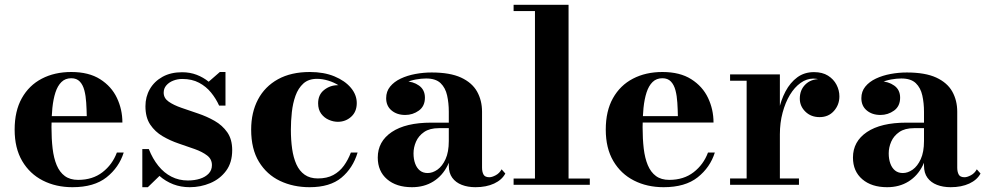

<svg xmlns="http://www.w3.org/2000/svg" viewBox="-20 -770 4114 800"><path d="M282 10Q213 10 158.5 -17.8Q104 -45.5 72.5 -99Q41 -152.5 41 -230Q41 -307.5 71 -361Q101 -414.5 154.2 -442.2Q207.5 -470 277 -470Q350 -470 397.2 -440Q444.5 -410 467.2 -362Q490 -314 490 -259.5H107.5V-286H341.5Q341 -314.5 339.2 -342.5Q337.5 -370.5 331.5 -393.5Q325.5 -416.5 312.5 -430.2Q299.5 -444 277 -444Q252 -444 236 -428.2Q220 -412.5 211 -384.8Q202 -357 198.2 -320Q194.5 -283 194.5 -240Q194.5 -191.5 199.2 -151.2Q204 -111 216.2 -81.8Q228.5 -52.5 250.2 -36.5Q272 -20.5 305.5 -20.5Q366 -20.5 407.2 -52.5Q448.5 -84.5 467 -134.5H495.5Q476 -72.5 424 -31.2Q372 10 282 10Z M573 10V-149H600Q616 -108.5 639.8 -79Q663.5 -49.5 694.5 -33.8Q725.5 -18 762.5 -18Q790.5 -18 813.2 -25.2Q836 -32.5 849.5 -46.8Q863 -61 863 -82Q863 -107 843 -122.2Q823 -137.5 791.5 -148.8Q760 -160 724.5 -172Q689 -184 657.5 -202.5Q626 -221 606 -250.8Q586 -280.5 586 -327.5Q586 -367 604.5 -399Q623 -431 657.2 -450Q691.5 -469 738.5 -469Q772 -469 799.8 -458.2Q827.5 -447.5 849.5 -429.5L896 -470H919.5V-330H893Q880 -359 859.5 -384.2Q839 -409.5 809.5 -425.2Q780 -441 739.5 -441Q719.5 -441 701.8 -434Q684 -427 673 -414.2Q662 -401.5 662 -384Q662 -361 682.8 -346.5Q703.5 -332 736 -320.8Q768.5 -309.5 805 -297.2Q841.5 -285 874 -266.5Q906.5 -248 927 -218.8Q947.5 -189.5 947.5 -144.5Q947.5 -92.5 922 -58.2Q896.5 -24 856 -7Q815.5 10 770.5 10Q733.5 10 701.8 -2.2Q670 -14.5 644.5 -37L596 10Z M1270 10Q1202 10 1146.8 -16.2Q1091.5 -42.5 1059 -95.8Q1026.5 -149 1026.5 -230Q1026.5 -301.5 1055 -355.5Q1083.5 -409.5 1138.2 -439.8Q1193 -470 1271 -470Q1329.5 -470 1373.5 -451.8Q1417.5 -433.5 1442 -404.2Q1466.5 -375 1466.5 -340.5Q1466.5 -304.5 1443.2 -283.5Q1420 -262.5 1387.5 -262.5Q1369 -262.5 1350 -270.8Q1331 -279 1318.2 -296.2Q1305.5 -313.5 1305.5 -339.5Q1305.5 -375.5 1330.5 -395.2Q1355.5 -415 1387.5 -415Q1418.5 -415 1442 -395.8Q1465.5 -376.5 1465.5 -340.5H1439.5Q1439.5 -363 1426.5 -381.5Q1413.5 -400 1392.5 -413.5Q1371.5 -427 1347.5 -434.2Q1323.5 -441.5 1301 -441.5Q1265.5 -441.5 1244 -422Q1222.5 -402.5 1211.2 -371Q1200 -339.5 1196 -302.5Q1192 -265.5 1192 -230Q1192 -187 1197.2 -150Q1202.5 -113 1215 -85.2Q1227.5 -57.5 1249.5 -42Q1271.5 -26.5 1304.5 -26.5Q1342.5 -26.5 1368.8 -40.8Q1395 -55 1412.8 -79.5Q1430.5 -104 1442 -134.5H1470Q1450.5 -69.5 1402.8 -29.8Q1355 10 1270 10Z M1961 10Q1929 10 1904 0.2Q1879 -9.5 1864.5 -29.2Q1850 -49 1850 -79.5V-304.5Q1850 -340.5 1843 -372.2Q1836 -404 1815.8 -423.5Q1795.5 -443 1755.5 -443Q1735.5 -443 1712.5 -438.8Q1689.5 -434.5 1669 -424.8Q1648.5 -415 1635.2 -399.5Q1622 -384 1622 -361H1590Q1590 -392.5 1613.5 -411.8Q1637 -431 1668.5 -431Q1701 -431 1725.8 -413.5Q1750.5 -396 1750.5 -363Q1750.5 -327.5 1725.2 -309.2Q1700 -291 1668.5 -291Q1634 -291 1611.5 -309.8Q1589 -328.5 1589 -361Q1589 -389 1605.5 -409.2Q1622 -429.5 1649.5 -442.5Q1677 -455.5 1710.8 -461.8Q1744.5 -468 1778.5 -468Q1855 -468 1901 -446.8Q1947 -425.5 1967.8 -388.5Q1988.5 -351.5 1988.5 -304.5V-71.5Q1988.5 -54.5 1994.5 -43Q2000.5 -31.5 2019 -31.5Q2030 -31.5 2045.5 -39.8Q2061 -48 2070 -64.5L2085.5 -47Q2071.5 -20.5 2038.8 -5.2Q2006 10 1961 10ZM1696.5 10Q1631.5 10 1592.8 -23.2Q1554 -56.5 1554 -113.5Q1554 -180.5 1612.2 -219.8Q1670.5 -259 1777 -259H1896.5V-236H1808.5Q1770.5 -236 1747.2 -220Q1724 -204 1713.5 -180Q1703 -156 1703 -131Q1703 -107 1709.8 -88.5Q1716.5 -70 1729.5 -59.5Q1742.5 -49 1762 -49Q1782.5 -49 1802.8 -63.2Q1823 -77.5 1836.5 -107Q1850 -136.5 1850 -182.5H1866.5Q1866.5 -124.5 1845.2 -81.2Q1824 -38 1785.8 -14Q1747.5 10 1696.5 10Z M2349 -750V-26H2437.5V0H2120V-26H2209V-724H2120V-750Z M2745 10Q2676 10 2621.5 -17.8Q2567 -45.5 2535.5 -99Q2504 -152.5 2504 -230Q2504 -307.5 2534 -361Q2564 -414.5 2617.2 -442.2Q2670.5 -470 2740 -470Q2813 -470 2860.2 -440Q2907.5 -410 2930.2 -362Q2953 -314 2953 -259.5H2570.5V-286H2804.5Q2804 -314.5 2802.2 -342.5Q2800.5 -370.5 2794.5 -393.5Q2788.5 -416.5 2775.5 -430.2Q2762.5 -444 2740 -444Q2715 -444 2699 -428.2Q2683 -412.5 2674 -384.8Q2665 -357 2661.2 -320Q2657.5 -283 2657.5 -240Q2657.5 -191.5 2662.2 -151.2Q2667 -111 2679.2 -81.8Q2691.5 -52.5 2713.2 -36.5Q2735 -20.5 2768.5 -20.5Q2829 -20.5 2870.2 -52.5Q2911.5 -84.5 2930 -134.5H2958.5Q2939 -72.5 2887 -31.2Q2835 10 2745 10Z M3214.5 -210.5Q3214.5 -260 3224 -306.2Q3233.5 -352.5 3253 -389.2Q3272.5 -426 3302 -447.8Q3331.5 -469.5 3371.5 -469.5Q3406.5 -469.5 3430 -454.8Q3453.5 -440 3465.5 -416.8Q3477.5 -393.5 3477.5 -368.5Q3477.5 -333.5 3454.8 -307.8Q3432 -282 3395 -282Q3359 -282 3335.8 -304.8Q3312.5 -327.5 3312.5 -359Q3312.5 -395 3335.5 -417.8Q3358.5 -440.5 3395 -440.5Q3418.5 -440.5 3436.8 -430.5Q3455 -420.5 3465.8 -404Q3476.5 -387.5 3476.5 -368.5H3450Q3450 -388.5 3439.8 -405.2Q3429.5 -422 3411 -432.2Q3392.5 -442.5 3368.5 -442.5Q3341 -442.5 3315.8 -424.5Q3290.5 -406.5 3271.2 -374.5Q3252 -342.5 3240.8 -300.5Q3229.5 -258.5 3229.5 -210.5ZM3229.5 -460V-26.5H3309V0H3022V-26.5H3091V-433.5H3022V-460Z M3941 10Q3909 10 3884 0.2Q3859 -9.5 3844.5 -29.2Q3830 -49 3830 -79.5V-304.5Q3830 -340.5 3823 -372.2Q3816 -404 3795.8 -423.5Q3775.5 -443 3735.5 -443Q3715.5 -443 3692.5 -438.8Q3669.5 -434.5 3649 -424.8Q3628.5 -415 3615.2 -399.5Q3602 -384 3602 -361H3570Q3570 -392.5 3593.5 -411.8Q3617 -431 3648.5 -431Q3681 -431 3705.8 -413.5Q3730.5 -396 3730.5 -363Q3730.5 -327.5 3705.2 -309.2Q3680 -291 3648.5 -291Q3614 -291 3591.5 -309.8Q3569 -328.5 3569 -361Q3569 -389 3585.5 -409.2Q3602 -429.5 3629.5 -442.5Q3657 -455.5 3690.8 -461.8Q3724.5 -468 3758.5 -468Q3835 -468 3881 -446.8Q3927 -425.5 3947.8 -388.5Q3968.5 -351.5 3968.5 -304.5V-71.5Q3968.5 -54.5 3974.5 -43Q3980.5 -31.5 3999 -31.5Q4010 -31.5 4025.5 -39.8Q4041 -48 4050 -64.5L4065.5 -47Q4051.5 -20.5 4018.8 -5.2Q3986 10 3941 10ZM3676.5 10Q3611.5 10 3572.8 -23.2Q3534 -56.5 3534 -113.5Q3534 -180.5 3592.2 -219.8Q3650.5 -259 3757 -259H3876.5V-236H3788.5Q3750.5 -236 3727.2 -220Q3704 -204 3693.5 -180Q3683 -156 3683 -131Q3683 -107 3689.8 -88.5Q3696.5 -70 3709.5 -59.5Q3722.5 -49 3742 -49Q3762.5 -49 3782.8 -63.2Q3803 -77.5 3816.5 -107Q3830 -136.5 3830 -182.5H3846.5Q3846.5 -124.5 3825.2 -81.2Q3804 -38 3765.8 -14Q3727.5 10 3676.5 10Z"/></svg>

Font: Bodoni Moda 9pt
Style: Bold
Weight: 700
Designer: Owen Earl
Foundry: indestructible type
Version: Version 2.005